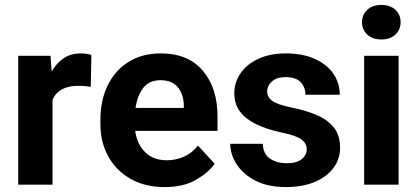

<svg xmlns="http://www.w3.org/2000/svg" viewBox="-20 -757 1715 787"><path d="M354.5 -531.7 352.1 -401.4Q341.8 -402.8 327.4 -404.1Q313 -405.3 301.3 -405.3Q220.7 -405.3 195.3 -348.1V0H54.7V-528.3H187L191.9 -463.9Q211.4 -498.5 241.2 -518.3Q271 -538.1 310.5 -538.1Q321.8 -538.1 334.2 -536.4Q346.7 -534.7 354.5 -531.7Z M654.8 9.8Q572.8 9.8 513.7 -24.7Q454.6 -59.1 423.1 -117.2Q391.6 -175.3 391.6 -246.1V-265.6Q391.6 -345.7 421.6 -407.2Q451.7 -468.8 507.1 -503.4Q562.5 -538.1 639.2 -538.1Q751.5 -538.1 811.5 -467Q871.6 -396 871.6 -279.3V-220.7H534.2Q541 -167 574.7 -133.5Q608.4 -100.1 663.6 -100.1Q701.7 -100.1 734.6 -115Q767.6 -129.9 791.5 -160.2L859.9 -85.9Q835 -49.8 783.4 -20Q731.9 9.8 654.8 9.8ZM637.7 -428.2Q591.8 -428.2 567.4 -397Q543 -365.7 535.6 -314.5H733.4V-325.2Q732.9 -368.7 709.7 -398.4Q686.5 -428.2 637.7 -428.2Z M1237.3 -146Q1237.3 -168.9 1216.1 -185.3Q1194.8 -201.7 1127.9 -215.3Q1074.2 -227.1 1031.7 -247.1Q989.3 -267.1 964.8 -298.3Q940.4 -329.6 940.4 -375Q940.4 -418.9 965.6 -456.1Q990.7 -493.2 1038.1 -515.6Q1085.4 -538.1 1151.4 -538.1Q1219.7 -538.1 1269.3 -516.1Q1318.8 -494.1 1345.7 -455.8Q1372.6 -417.5 1372.6 -368.7H1231.9Q1231.9 -399.4 1212.4 -420.2Q1192.9 -440.9 1150.9 -440.9Q1115.2 -440.9 1095.2 -423.6Q1075.2 -406.2 1075.2 -381.8Q1075.2 -357.9 1097.2 -342.8Q1119.1 -327.6 1174.3 -316.4Q1231.4 -305.2 1276.6 -286.1Q1321.8 -267.1 1347.9 -235.1Q1374 -203.1 1374 -151.4Q1374 -105 1346.7 -68.4Q1319.3 -31.7 1269.5 -11Q1219.7 9.8 1151.9 9.8Q1077.6 9.8 1026.9 -16.6Q976.1 -43 950 -83.7Q923.8 -124.5 923.8 -167.5H1057.1Q1059.1 -124.5 1087.6 -106.2Q1116.2 -87.9 1154.8 -87.9Q1195.3 -87.9 1216.3 -104.2Q1237.3 -120.6 1237.3 -146Z M1463.9 -666Q1463.9 -696.8 1485.4 -716.8Q1506.8 -736.8 1543 -736.8Q1579.1 -736.8 1600.6 -716.8Q1622.1 -696.8 1622.1 -666Q1622.1 -635.3 1600.6 -615.2Q1579.1 -595.2 1543 -595.2Q1506.8 -595.2 1485.4 -615.2Q1463.9 -635.3 1463.9 -666ZM1613.8 -528.3V0H1472.7V-528.3Z"/></svg>

Font: Vazirmatn RD UI FD
Style: Bold
Weight: 700
Designer: Saber Rastikerdar
Foundry: Saber Rastikerdar
Version: Version 33.003